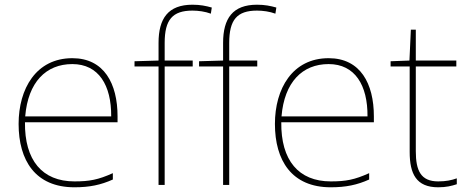

<svg xmlns="http://www.w3.org/2000/svg" viewBox="-20 -785 1987 815"><path d="M287 -538C133 -538 59 -408 59 -259C59 -104 130 10 296 10C360 10 408 0 459 -23V-50C397 -22 360 -15 296 -15C159 -15 84 -105 86 -266H479V-291C479 -430 422 -538 287 -538ZM287 -513C399 -513 453 -423 452 -291H87C99 -436 175 -513 287 -513Z M798 -503V-528H679V-603C679 -701 712 -740 797 -740C822 -740 851 -736 875 -727L879 -753C854 -760 830 -765 797 -765C694 -765 653 -707 653 -603V-528L551 -525V-503H653V0H679V-503Z M1072 -503V-528H953V-603C953 -701 986 -740 1071 -740C1096 -740 1125 -736 1149 -727L1153 -753C1128 -760 1104 -765 1071 -765C968 -765 927 -707 927 -603V-528L825 -525V-503H927V0H953V-503Z M1375 -538C1221 -538 1147 -408 1147 -259C1147 -104 1218 10 1384 10C1448 10 1496 0 1547 -23V-50C1485 -22 1448 -15 1384 -15C1247 -15 1172 -105 1174 -266H1567V-291C1567 -430 1510 -538 1375 -538ZM1375 -513C1487 -513 1541 -423 1540 -291H1175C1187 -436 1263 -513 1375 -513Z M1840 -15C1766 -15 1745 -61 1745 -143V-503H1917V-528H1745V-659H1724L1718 -528L1638 -525V-503H1719V-140C1719 -47 1747 10 1840 10C1875 10 1897 4 1919 -3V-28C1897 -20 1873 -15 1840 -15Z"/></svg>

Font: Noto Sans Devanagari UI Thin
Style: Regular
Weight: 100
Designer: Jelle Bosma - Monotype Design Team
Foundry: Monotype Imaging Inc.
Version: Version 2.004